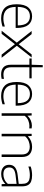

<svg xmlns="http://www.w3.org/2000/svg" viewBox="1314 -2094 789 3458"><g transform="rotate(90 1709.0 -365.5)"><path d="M309.5 9Q189 9 123 -57.2Q57 -123.5 57 -270.5Q57 -413 115.8 -480.8Q174.5 -548.5 274 -548.5Q373.5 -548.5 428.8 -480.5Q484 -412.5 484 -270V-252.5H104.5Q107.5 -133.5 161.5 -82.5Q215.5 -31.5 313.5 -31.5Q347 -31.5 382.5 -38Q418 -44.5 458 -57V-15.5Q381 9 309.5 9ZM274 -509.5Q196.5 -509.5 151.8 -458.8Q107 -408 104.5 -290.5H438.5Q436 -407.5 393.5 -458.5Q351 -509.5 274 -509.5Z M534 0 748.5 -272.5 538.5 -540.5H595L777.5 -307L961 -540.5H1015.5L805 -273.5L1020.5 0H964L776.5 -239L590 0Z M1320 9Q1238 9 1192.2 -32.8Q1146.5 -74.5 1146.5 -166V-500H1033.5V-540.5H1146.5L1153 -740H1192V-540.5H1391V-500H1192V-174Q1192 -97 1226.5 -64.8Q1261 -32.5 1325.5 -32.5Q1358 -32.5 1401.5 -42.5V-0.5Q1379 5 1360 7Q1341 9 1320 9Z M1709.5 9Q1589 9 1523 -57.2Q1457 -123.5 1457 -270.5Q1457 -413 1515.8 -480.8Q1574.5 -548.5 1674 -548.5Q1773.5 -548.5 1828.8 -480.5Q1884 -412.5 1884 -270V-252.5H1504.5Q1507.5 -133.5 1561.5 -82.5Q1615.5 -31.5 1713.5 -31.5Q1747 -31.5 1782.5 -38Q1818 -44.5 1858 -57V-15.5Q1781 9 1709.5 9ZM1674 -509.5Q1596.5 -509.5 1551.8 -458.8Q1507 -408 1504.5 -290.5H1838.5Q1836 -407.5 1793.5 -458.5Q1751 -509.5 1674 -509.5Z M2021 0V-540.5H2060.5L2064 -467.5H2068.5Q2100.5 -504 2148.2 -524.5Q2196 -545 2244.5 -545Q2271 -545 2293.5 -540.5V-497Q2281.5 -498.5 2269.5 -499.2Q2257.5 -500 2243.5 -500Q2200.5 -500 2150.2 -479.5Q2100 -459 2066.5 -414.5V0Z M2390 0V-540.5H2429.5L2433 -476H2437.5Q2515.5 -548.5 2626 -548.5Q2707.5 -548.5 2758 -505.2Q2808.5 -462 2808.5 -357V0H2763V-356.5Q2763 -439.5 2724.8 -473Q2686.5 -506.5 2621 -506.5Q2577 -506.5 2525.5 -487.5Q2474 -468.5 2435.5 -422V0Z M3115 8Q3036.5 8 2992.5 -29.8Q2948.5 -67.5 2948.5 -135Q2948.5 -202.5 2993.8 -240.2Q3039 -278 3140 -289.5L3291.5 -307.5V-367Q3291.5 -423 3273.2 -453.5Q3255 -484 3220.2 -496Q3185.5 -508 3135.5 -508Q3102.5 -508 3061.8 -502Q3021 -496 2980 -481.5V-523Q3014 -535.5 3056.2 -542Q3098.5 -548.5 3137.5 -548.5Q3201 -548.5 3245.5 -532Q3290 -515.5 3313.2 -475.8Q3336.5 -436 3336.5 -366.5V0H3297L3293.5 -64.5H3289Q3260 -31 3213.8 -11.5Q3167.5 8 3115 8ZM2996.5 -138.5Q2996.5 -87.5 3027 -59.5Q3057.5 -31.5 3120.5 -31.5Q3167 -31.5 3211.5 -50.8Q3256 -70 3291.5 -112V-269L3140.5 -251.5Q3063 -242.5 3029.8 -215Q2996.5 -187.5 2996.5 -138.5Z"/></g></svg>

Font: Encode Sans SmExp XLt
Style: Regular
Weight: 200
Width: 6
Designer: Multiple Designers
Foundry: Impallari Type
Version: Version 3.002; ttfautohint (v1.8.3) -l 8 -r 50 -G 200 -x 14 